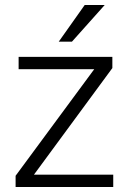

<svg xmlns="http://www.w3.org/2000/svg" viewBox="-20 -743 507 763"><path d="M42 0V-44.5L354.5 -468H54V-517H426.5V-472.5L115 -49H430V0ZM316.5 -723H396L266 -577.5H213.5Z"/></svg>

Font: Public Sans ExtraLight
Style: Regular
Weight: 250
Designer: The Public Sans Project Authors: Dan O. Williams and USWDS (Libre Franklin designed by Pablo Impallari and Rodrigo Fuenz
Version: Version 1.007